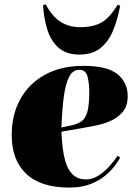

<svg xmlns="http://www.w3.org/2000/svg" viewBox="-20 -835 623 869"><path d="M358 -537Q465 -537 511.5 -499.5Q558 -462 558 -400Q558 -355 535 -328Q512 -301 477.5 -286.5Q443 -272 407 -265.5Q371 -259 345 -254L258 -239Q263 -119 289.5 -71Q316 -23 368 -23Q398 -23 424.5 -39.5Q451 -56 473.5 -80.5Q496 -105 512 -130L524 -122Q519 -112 503.5 -90Q488 -68 461 -44Q434 -20 392.5 -3Q351 14 294 14Q164 14 98.5 -48.5Q33 -111 33 -223Q33 -316 72 -386.5Q111 -457 184 -497Q257 -537 358 -537ZM384 -417Q384 -459 376 -489Q368 -519 339 -519Q309 -519 292.5 -486.5Q276 -454 268.5 -395Q261 -336 258 -258L305 -268Q332 -274 349.5 -286.5Q367 -299 375.5 -329Q384 -359 384 -417ZM339 -588Q280 -588 245 -619Q210 -650 194 -701.5Q178 -753 175 -812L187 -815Q218 -758 256 -735Q294 -712 343 -712Q403 -712 440.5 -734Q478 -756 512 -813L524 -810Q513 -749 492.5 -698.5Q472 -648 435.5 -618Q399 -588 339 -588Z"/></svg>

Font: Literata 72pt Black
Style: Italic
Weight: 900
Italic angle: -2°
Designer: Latin by Veronika Burian and Jose Scaglione. Greek by Irene Vlachou. Cyrillic by Vera Evstafieva
Foundry: TypeTogether
Version: Version 3.002